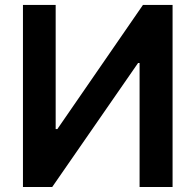

<svg xmlns="http://www.w3.org/2000/svg" viewBox="-20 -747 781 767"><path d="M71.7 -727.3V0H188.6L531.6 -495.4H537.6V0H669.4V-727.3H551.1L209.2 -231.5H202.4V-727.3Z"/></svg>

Font: Margiela Sans Semi Bold
Style: Regular
Weight: 600
Designer: Stefan Endress, Andreas Faust
Version: Version 1.100;FEAKit 1.0